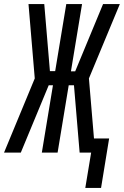

<svg xmlns="http://www.w3.org/2000/svg" viewBox="-52 -755 613 950"><path d="M370 175 399 0H342L314 -333H288L233 0H155L210 -333H189L51 0H-32L120 -367L89 -735H167L195 -403H221L276 -735H354L299 -402H320L458 -735H541L388 -367L413 -70H488L448 175Z"/></svg>

Font: Iosevka Curly
Style: Italic
Weight: 400
Italic angle: -9°
Monospace: yes
Designer: Belleve Invis
Foundry: Belleve Invis
Version: Version 22.1.2; ttfautohint (v1.8.4)